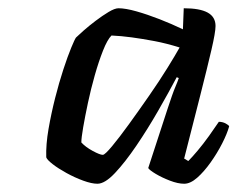

<svg xmlns="http://www.w3.org/2000/svg" viewBox="-20 -795 575 465"><path d="M216 -350Q202 -350 181.5 -357.5Q161 -365 141 -376Q121 -387 107.5 -397.5Q94 -408 92 -414Q91 -445 97.5 -482.5Q104 -520 113.5 -557.5Q123 -595 133.5 -627Q144 -659 152.5 -679.5Q161 -700 164 -704Q169 -709 182 -720.5Q195 -732 211.5 -744.5Q228 -757 243 -766Q258 -775 267 -775Q284 -775 310.5 -767.5Q337 -760 366.5 -748.5Q396 -737 423 -724L425 -775Q464 -775 483 -764.5Q502 -754 502 -732Q502 -717 492 -674Q482 -631 465 -564Q448 -497 426 -411L436 -405Q445 -414 458.5 -430Q472 -446 486 -465.5Q500 -485 510 -500Q519 -500 526.5 -496Q534 -492 535 -489Q530 -471 518 -447.5Q506 -424 490 -401.5Q474 -379 457.5 -364.5Q441 -350 426 -350Q411 -350 391.5 -357.5Q372 -365 357 -374Q342 -383 339 -388L386 -532Q392 -550 396.5 -563Q401 -576 405.5 -586.5Q410 -597 413 -606L408 -608Q389 -572 363.5 -527.5Q338 -483 310.5 -442.5Q283 -402 258.5 -376Q234 -350 216 -350ZM229 -420Q234 -420 251.5 -441Q269 -462 292.5 -494.5Q316 -527 341 -563Q366 -599 385.5 -630.5Q405 -662 415 -680Q383 -690 354 -695.5Q325 -701 299 -704.5Q273 -708 250 -709Q240 -699 229.5 -672.5Q219 -646 209.5 -612.5Q200 -579 193 -546Q186 -513 181.5 -487Q177 -461 177 -450Q187 -439 204.5 -429.5Q222 -420 229 -420Z"/></svg>

Font: Texturina 12pt
Style: Italic
Weight: 400
Italic angle: -11°
Designer: Guillermo Torres Carreño
Foundry: Omnibus-Type
Version: Version 1.002